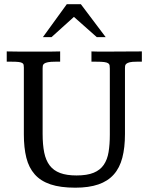

<svg xmlns="http://www.w3.org/2000/svg" viewBox="-20 -872 700 904"><path d="M360.8 -852.1 477.5 -697.3H435.5L328.1 -792.5L222.7 -697.3H182.1L294.4 -852.1ZM11.7 -629.9Q45.4 -628.9 83.7 -628.9Q122.1 -628.9 157.7 -628.9Q184.1 -628.9 209.5 -628.9Q234.9 -628.9 263.2 -629.9V-581.5H240.2Q218.3 -581.5 206.1 -579.1Q193.8 -576.7 188.2 -572.5Q182.6 -568.4 181.6 -562.7Q180.7 -557.1 180.7 -550.8V-241.7Q180.7 -190.9 188.2 -153.8Q195.8 -116.7 214.1 -92.8Q232.4 -68.8 263.2 -57.4Q293.9 -45.9 340.3 -45.9Q390.1 -45.9 420.9 -58.6Q451.7 -71.3 468.5 -95.9Q485.4 -120.6 491.2 -156.2Q497.1 -191.9 497.1 -237.8V-548.3Q497.1 -557.6 496.1 -564Q495.1 -570.3 489.3 -574.2Q483.4 -578.1 470.7 -579.8Q458 -581.5 434.1 -581.5H410.6V-629.9Q427.7 -628.9 448.5 -628.9Q469.2 -628.9 490.2 -628.9Q504.9 -628.9 517.6 -629.2Q530.3 -629.4 547.1 -629.4Q564 -629.4 587.6 -629.6Q611.3 -629.9 647.9 -629.9V-581.5H623Q602.1 -581.5 591.1 -578.9Q580.1 -576.2 575 -571.8Q569.8 -567.4 569.1 -562Q568.4 -556.6 568.4 -550.8V-240.7Q568.4 -176.8 555.9 -129.2Q543.5 -81.5 515.6 -50.3Q487.8 -19 443.1 -3.7Q398.4 11.7 334.5 11.7Q264.6 11.7 218 -3.9Q171.4 -19.5 143.6 -51Q115.7 -82.5 104 -129.4Q92.3 -176.3 92.3 -239.3V-553.7Q92.3 -561.5 91.3 -566.7Q90.3 -571.8 85 -575.2Q79.6 -578.6 68.1 -580.1Q56.6 -581.5 36.1 -581.5H11.7Z"/></svg>

Font: Kameron
Style: Regular
Weight: 400
Version: Version 1.000